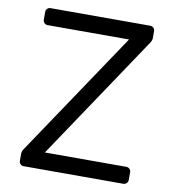

<svg xmlns="http://www.w3.org/2000/svg" viewBox="-82 -799 788 871"><g transform="rotate(10 312.5 -363.5)"><path d="M63.9 -21V-54.7Q63.9 -63.9 68.9 -72.1L456 -649.1H80.3Q71.7 -649.1 65.7 -655.4Q59.7 -661.6 59.7 -670.1V-706.7Q59.7 -715.2 65.7 -721.2Q71.7 -727.3 80.3 -727.3H540.1Q548.7 -727.3 554.9 -721.2Q561.1 -715.2 561.1 -706.7V-672.9Q561.1 -664.4 555.8 -655.5L169 -78.1H544.4Q552.9 -78.1 559.1 -72.1Q565.3 -66.1 565.3 -57.5V-21Q565.3 -12.4 559.1 -6.2Q552.9 0 544.4 0H84.5Q76 0 70 -6.2Q63.9 -12.4 63.9 -21Z"/></g></svg>

Font: DeltaSans
Style: Regular
Weight: 400
Designer: Rasmus Andersson
Foundry: rsms
Version: Version 3.012